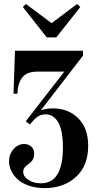

<svg xmlns="http://www.w3.org/2000/svg" viewBox="-20 -714 504 976"><path d="M48.8 -237.8 56.2 -456.1H401.9V-431.2L188 -153.8Q217.8 -163.1 248 -163.1Q327.1 -163.1 377.7 -113Q428.2 -63 428.2 27.8Q428.2 128.9 366 185.5Q303.7 242.2 207 242.2Q163.1 242.2 127.2 230Q91.3 217.8 69.8 197.8Q48.3 177.7 37.1 154.3Q25.9 130.9 25.9 106.9Q25.9 70.3 48.6 44.2Q71.3 18.1 103 18.1Q124.5 18.1 139.2 31.2Q153.8 44.4 153.8 68.8Q153.8 99.1 127.9 117.2Q113.3 127.4 105.7 136.7Q98.1 146 98.1 159.2Q98.1 183.6 124.5 200.7Q150.9 217.8 188 217.8Q299.8 217.8 299.8 36.1Q299.8 -51.8 275.9 -92.3Q252 -132.8 211.9 -132.8Q187 -132.8 169.7 -119.9Q152.3 -106.9 131.8 -81.1L110.8 -97.2L307.1 -350.1H174.8Q141.1 -350.1 121.8 -341.8Q102.5 -333.5 89.8 -315.9Q80.1 -301.8 74.7 -282.2Q69.3 -262.7 69.3 -250L68.8 -237.8ZM96.2 -678.2 111.8 -693.8 242.2 -596.2 372.1 -693.8 388.2 -678.2 266.1 -523.9H217.8Z"/></svg>

Font: Flanker Steampunk
Style: Bold
Weight: 700
Designer: Alexey Kryukov, Leonardo Di Lena
Foundry: Alexey Kryukov, Leonardo Di Lena
Version: 1.210